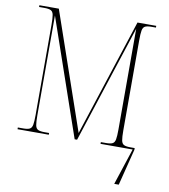

<svg xmlns="http://www.w3.org/2000/svg" viewBox="-98 -796 958 1089"><g transform="rotate(10 381.5 -252.0)"><path d="M40 0V-10H71Q96 -10 108 -16Q120 -22 123.5 -40.5Q127 -59 127 -98V-616Q127 -655 123.5 -673.5Q120 -692 108 -698Q96 -704 71 -704H40V-714H152L385 -39L605 -714H713V-704H688Q663 -704 651 -698Q639 -692 635.5 -673.5Q632 -655 632 -616V-98Q632 -59 635.5 -40.5Q639 -22 651 -16Q663 -10 688 -10H713V0L660 210H634L703 0H518V-10H548Q573 -10 585 -16Q597 -22 600.5 -40.5Q604 -59 604 -98V-678L383 0H369L137 -672V-98Q137 -59 140.5 -40.5Q144 -22 156 -16Q168 -10 193 -10H220V0Z"/></g></svg>

Font: Noto Serif Display Condensed Thin
Style: Regular
Weight: 100
Width: 3
Designer: Monotype Design Team
Foundry: Monotype Imaging Inc.
Version: Version 2.009